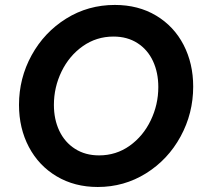

<svg xmlns="http://www.w3.org/2000/svg" viewBox="-20 -747 816 774"><path d="M56.6 -324.2Q56.6 -431.6 107.4 -524.2Q158.2 -616.7 246.6 -671.9Q335 -727.1 442.9 -727.1Q537.6 -727.1 609.4 -684.1Q681.2 -641.1 720 -566.2Q758.8 -491.2 758.8 -397.9Q758.8 -290 708 -196.8Q657.2 -103.5 568.8 -48.3Q480.5 6.8 374 6.8Q280.8 6.8 208.5 -36.1Q136.2 -79.1 96.4 -154.5Q56.6 -230 56.6 -324.2ZM618.2 -396Q618.2 -454.6 596.7 -500.7Q575.2 -546.9 534.2 -573.2Q493.2 -599.6 437.5 -599.6Q368.7 -599.6 313.7 -560.8Q258.8 -522 228 -458.5Q197.3 -395 197.3 -324.2Q197.3 -265.6 219.2 -219.5Q241.2 -173.3 282.5 -147Q323.7 -120.6 379.4 -120.6Q448.2 -120.6 502.7 -159.4Q557.1 -198.2 587.6 -261.7Q618.2 -325.2 618.2 -396Z"/></svg>

Font: Reddit Sans Fudge
Style: Bold
Weight: 700
Italic angle: -11.25°
Designer: Stephen Hutchings
Version: Version 1.013